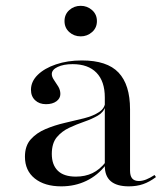

<svg xmlns="http://www.w3.org/2000/svg" viewBox="-20 -638 583 669"><path d="M345.2 -207.3V-298.4Q345.2 -354.8 316.1 -384.7Q287.1 -414.5 233.1 -414.5Q201.6 -414.5 181 -404.8Q160.5 -395.2 160.5 -379.8Q160.5 -370.2 168.1 -359.3Q175.8 -348.4 183.1 -336.3Q190.3 -324.2 190.3 -310.5Q190.3 -295.2 176.6 -285.1Q162.9 -275 140.3 -275Q116.9 -275 102.4 -288.7Q87.9 -302.4 87.9 -325Q87.9 -354 111.3 -377Q134.7 -400 175 -413.7Q215.3 -427.4 265.3 -427.4Q353.2 -427.4 393.1 -385.1Q433.1 -342.7 433.1 -257.3V-207.3ZM193.5 11.3Q135.5 11.3 101.2 -16.1Q66.9 -43.5 66.9 -91.9Q66.9 -129.8 87.1 -152.4Q107.3 -175 138.7 -188.3Q170.2 -201.6 205.2 -209.7Q240.3 -217.7 272.6 -225.8Q304.8 -233.9 325.4 -247.6Q346 -261.3 346.8 -283.9L347.6 -268.5Q341.9 -247.6 321.4 -235.5Q300.8 -223.4 273.8 -214.1Q246.8 -204.8 221 -192.7Q195.2 -180.6 177.8 -159.7Q160.5 -138.7 160.5 -101.6Q160.5 -63.7 181.5 -43.1Q202.4 -22.6 244.4 -22.6Q276.6 -22.6 302 -34.7Q327.4 -46.8 348.4 -73.4V-62.9Q320.2 -26.6 280.6 -7.7Q241.1 11.3 193.5 11.3ZM433.1 -43.5Q433.1 -25 440.7 -16.1Q448.4 -7.3 463.7 -7.3Q475.8 -7.3 489.1 -12.5Q502.4 -17.7 518.5 -28.2L523.4 -21Q500.8 -4 478.6 3.6Q456.5 11.3 429 11.3Q387.1 11.3 366.1 -6.5Q345.2 -24.2 345.2 -59.7V-207.3H433.1ZM261.3 -511.3Q237.9 -511.3 221.4 -526.2Q204.8 -541.1 204.8 -564.5Q204.8 -587.9 221.4 -602.8Q237.9 -617.7 261.3 -617.7Q283.9 -617.7 300.8 -602.8Q317.7 -587.9 317.7 -564.5Q317.7 -541.1 300.8 -526.2Q283.9 -511.3 261.3 -511.3Z"/></svg>

Font: Playfair 144pt SemiExpanded Medium
Style: Regular
Weight: 500
Width: 6
Designer: Claus Eggers Sørensen
Foundry: Claus Eggers Sørensen
Version: Version 2.203